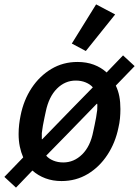

<svg xmlns="http://www.w3.org/2000/svg" viewBox="-44 -815 635 877"><path d="M237 12Q197 12 163.5 -0.5Q130 -13 104 -36L29 42L-24 -7L62 -96Q52 -119 46.5 -145.5Q41 -172 41 -203Q41 -225 43.5 -246.5Q46 -268 50 -287Q64 -358 100.5 -413Q137 -468 190.5 -500Q244 -532 310 -532Q351 -532 384.5 -519.5Q418 -507 443 -484L518 -562L571 -513L485 -424Q496 -401 501 -375Q506 -349 506 -317Q506 -295 504 -274Q502 -253 497 -232Q483 -163 446.5 -107.5Q410 -52 356.5 -20Q303 12 237 12ZM245 -73Q294 -73 331.5 -110Q369 -147 382 -215L388 -243Q393 -265 395 -278.5Q397 -292 398 -299Q399 -306 400 -312Q400 -319 400.5 -327.5Q401 -336 400 -341H398L262 -201L167 -104Q179 -90 199.5 -81.5Q220 -73 245 -73ZM302 -447Q253 -447 216 -410Q179 -373 165 -305L159 -277Q154 -254 152 -241.5Q150 -229 149 -221.5Q148 -214 147 -207Q147 -201 147 -192.5Q147 -184 147 -179H149L285 -319L380 -416Q368 -430 347.5 -438.5Q327 -447 302 -447ZM482 -749 348 -582 284 -616 395 -795Z"/></svg>

Font: IBM Plex Sans Medium
Style: Italic
Weight: 500
Italic angle: -11.31°
Designer: Mike Abbink, Paul van der Laan, Pieter van Rosmalen
Foundry: Bold Monday
Version: Version 3.201